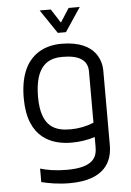

<svg xmlns="http://www.w3.org/2000/svg" viewBox="-59 -727 656 964"><g transform="rotate(-5 269.0 -245.5)"><path d="M259 -564H300L380 -684H324L279 -614L234 -684H178L259 -564ZM272 -508C193 -508 60 -474 60 -252C60 -51 180 -9 281 -9C321 -9 361 -15 398 -27V23C398 73 380 125 245 125C189 125 143 117 111 107V175C147 184 195 193 253 193C432 193 470 100 470 21V-355C470 -391 456 -508 272 -508ZM398 -99C361 -84 322 -76 281 -76C207 -76 132 -97 132 -252C132 -422 212 -442 272 -442C356 -442 398 -414 398 -358V-99Z"/></g></svg>

Font: Maven Pro
Style: Regular
Weight: 400
Designer: Joe Prince
Foundry: Joe Prince
Version: Version 1.003